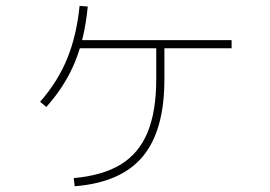

<svg xmlns="http://www.w3.org/2000/svg" viewBox="-20 -650 920 654"><path d="M231.1 -43.3Q330 -52.2 391.7 -90Q453.3 -127.8 482.8 -199.4Q512.2 -271.1 512.2 -380V-500H540V-380Q540 -204.4 465.6 -116.1Q391.1 -27.8 234.4 -15.6ZM116.7 -303.3Q177.8 -373.3 209.4 -451.7Q241.1 -530 251.1 -630L278.9 -627.8Q268.9 -521.1 235.6 -439.4Q202.2 -357.8 137.8 -285.6ZM236.7 -485.6V-513.3H768.9V-485.6Z"/></svg>

Font: Paperlogy 1 Thin
Style: Regular
Weight: 250
Designer: redesigned by Lee Juim, glyphs from Gmarket Sans & Montserrat
Foundry: PT&
Version: Version 1.001